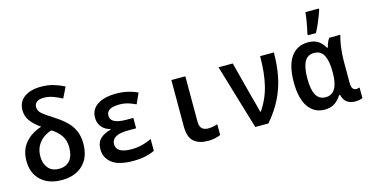

<svg xmlns="http://www.w3.org/2000/svg" viewBox="-80 -1167 2976 1552"><g transform="rotate(-15 1407.5 -391.0)"><path d="M280 10Q170 10 105.5 -50Q41 -110 41 -214Q41 -304 91.5 -363.5Q142 -423 228 -450Q177 -485 146.5 -525Q116 -565 116 -617Q116 -687 168.5 -725Q221 -763 309 -763Q367 -763 415 -748.5Q463 -734 503 -713L459 -624Q422 -644 384 -657.5Q346 -671 309 -671Q268 -671 248.5 -655Q229 -639 229 -614Q229 -580 260.5 -554.5Q292 -529 351 -492Q407 -456 445 -419Q483 -382 502.5 -336.5Q522 -291 522 -230Q522 -117 457 -53.5Q392 10 280 10ZM281 -84Q340 -84 372 -122Q404 -160 404 -230Q404 -288 377 -328.5Q350 -369 300 -400Q264 -390 232 -367Q200 -344 179.5 -307Q159 -270 159 -219Q159 -159 190.5 -121.5Q222 -84 281 -84Z M877 10Q755 10 699 -34Q643 -78 643 -149Q643 -207 676.5 -238Q710 -269 765 -282V-286Q717 -299 692 -331Q667 -363 667 -409Q667 -456 694.5 -488Q722 -520 770 -536Q818 -552 880 -552Q931 -552 975.5 -542Q1020 -532 1060 -513L1020 -425Q989 -440 956.5 -450Q924 -460 884 -460Q776 -460 776 -396Q776 -359 810.5 -342.5Q845 -326 911 -326H966V-239H901Q827 -239 793.5 -218.5Q760 -198 760 -160Q760 -122 793 -103.5Q826 -85 886 -85Q938 -85 982 -97Q1026 -109 1057 -125V-26Q1024 -10 979 0Q934 10 877 10Z M1502 10Q1429 10 1385.5 -26Q1342 -62 1342 -156V-542H1459V-164Q1459 -122 1478 -104.5Q1497 -87 1528 -87Q1550 -87 1571 -91Q1592 -95 1608 -101V-11Q1589 -2 1561.5 4Q1534 10 1502 10Z M1899 0 1737 -543H1856L1936 -236Q1944 -206 1954.5 -169Q1965 -132 1970 -108H1974Q2035 -196 2060 -300.5Q2085 -405 2085 -543H2200Q2200 -437 2182 -345Q2164 -253 2122.5 -168.5Q2081 -84 2009 0Z M2478 10Q2392 10 2342.5 -61Q2293 -132 2293 -269Q2293 -407 2343.5 -479Q2394 -551 2487 -551Q2537 -551 2569.5 -530Q2602 -509 2626 -468H2632Q2636 -487 2644 -507Q2652 -527 2663 -542H2756Q2745 -507 2736.5 -449Q2728 -391 2728 -331V-146Q2728 -113 2739 -99Q2750 -85 2768 -85Q2775 -85 2783 -86.5Q2791 -88 2796 -90V-2Q2790 2 2772.5 6Q2755 10 2734 10Q2695 10 2667.5 -8.5Q2640 -27 2628 -73H2620Q2598 -37 2564.5 -13.5Q2531 10 2478 10ZM2512 -85Q2618 -85 2618 -262V-270Q2618 -359 2593.5 -407Q2569 -455 2512 -455Q2457 -455 2432 -409Q2407 -363 2407 -270Q2407 -173 2433 -129Q2459 -85 2512 -85ZM2501 -619Q2506 -640 2512.5 -672Q2519 -704 2524 -737Q2529 -770 2531 -792H2643V-781Q2631 -745 2611.5 -696.5Q2592 -648 2569 -606H2501Z"/></g></svg>

Font: Noto Sans Mono SemiCondensed SemiBold
Style: Regular
Weight: 600
Width: 4
Designer: Monotype Design Team
Foundry: Monotype Imaging Inc.
Version: Version 2.014; ttfautohint (v1.8.4.7-5d5b)